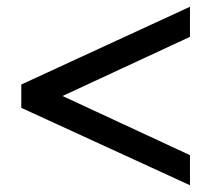

<svg xmlns="http://www.w3.org/2000/svg" viewBox="-20 -540 646 568"><path d="M43 -221V-290L542 -520V-431L165 -256L542 -81V8Z"/></svg>

Font: New Athena Unicode
Style: Bold
Weight: 700
Designer: J. Rusten 1997; rev. by R. Hancock 2001, 2002, rev. by D. Mastronarde 2002-2021
Foundry: Society for Classical Studies (formerly American Philological Association)
Version: Version 5.008